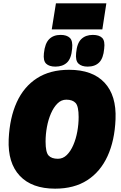

<svg xmlns="http://www.w3.org/2000/svg" viewBox="-20 -1124 722 1150"><path d="M310 6Q171 6 98.5 -71Q26 -148 32 -290Q38 -419 80.5 -512Q123 -605 201.5 -655.5Q280 -706 394 -706Q534 -706 606 -629Q678 -552 672 -410Q667 -282 624 -188.5Q581 -95 502.5 -44.5Q424 6 310 6ZM327 -173Q357 -173 380 -195.5Q403 -218 419 -255Q435 -292 443 -336Q451 -380 451 -423Q451 -487 433 -507Q415 -527 377 -527Q347 -527 324 -504Q301 -481 285 -444Q269 -407 261 -363Q253 -319 253 -276Q253 -212 271 -192.5Q289 -173 327 -173ZM505 -725Q469 -725 450 -743Q431 -761 436 -807Q441 -865 467 -890Q493 -915 536 -915Q574 -915 592 -897Q610 -879 604 -832Q599 -775 574 -750Q549 -725 505 -725ZM312 -725Q275 -725 256.5 -742.5Q238 -760 243 -805Q249 -864 274.5 -889.5Q300 -915 343 -915Q380 -915 398.5 -897Q417 -879 412 -832Q407 -773 381 -749Q355 -725 312 -725ZM290 -948 315 -1104H617L593 -948Z"/></svg>

Font: Georama Black
Style: Italic
Weight: 900
Italic angle: -9°
Designer: Jean-Baptiste Levee
Foundry: Production Type
Version: Version 1.000